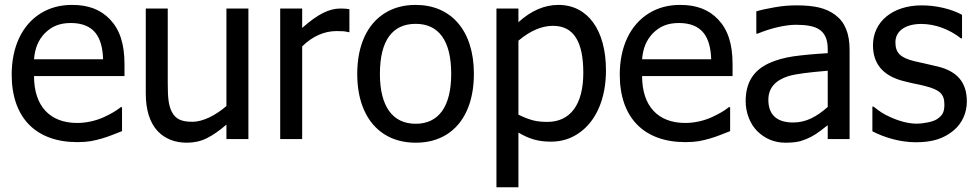

<svg xmlns="http://www.w3.org/2000/svg" viewBox="-20 -581 4078 802"><path d="M303.2 12.7C324.2 12.7 342.8 11.2 358.4 8.8C390.1 2.9 420.4 -5.9 449.7 -17.6L489.7 -33.2V-133.3H484.4C466.3 -118.7 442.9 -105 414.1 -91.8C380.9 -76.7 341.3 -67.4 302.2 -67.4C188.5 -67.4 122.1 -137.7 122.1 -263.2H500V-313C500 -398.4 480 -457.5 439.5 -500C400.4 -541 349.6 -560.5 281.2 -560.5C231.4 -560.5 187.5 -548.8 149.4 -524.9C73.2 -477.5 28.8 -386.7 28.8 -269.5C28.8 -89.8 129.4 12.7 303.2 12.7ZM122.1 -333.5C126 -379.9 139.6 -413.1 167 -441.9C195.8 -470.7 228.5 -484.9 275.9 -484.9C322.8 -484.9 357.4 -470.7 379.4 -442.9C398.9 -418 409.2 -381.8 410.6 -333.5Z M1017.6 -545.4H925.8V-138.2C880.9 -99.1 827.1 -72.3 784.2 -72.3C736.8 -72.3 713.9 -84 698.2 -112.8C690.9 -126.5 686.5 -142.6 684.1 -160.6C681.6 -178.7 680.7 -203.1 680.7 -234.9V-545.4H588.9V-191.4C588.9 -121.6 605.5 -69.3 638.2 -33.7C668.9 -1 711.4 15.1 760.3 15.1C790 15.1 817.9 9.3 843.3 -3.4C868.2 -15.6 896 -34.7 925.8 -60.5V0H1017.6Z M1439.5 -542.5C1429.2 -544.4 1419.9 -545.4 1402.3 -545.4C1355 -545.4 1308.1 -522.5 1242.2 -464.4V-545.4H1150.4V0H1242.2V-387.2C1285.2 -429.7 1335 -451.2 1385.3 -451.2C1409.2 -451.2 1421.4 -450.7 1434.6 -446.8H1439.5Z M1959.5 -272.5C1959.5 -454.1 1863.8 -560.5 1716.3 -560.5C1667.5 -560.5 1624.5 -549.3 1587.9 -526.4C1514.2 -481 1472.2 -392.1 1472.2 -272.5C1472.2 -213.9 1481.9 -163.1 1501.5 -119.6C1540.5 -33.2 1616.2 15.1 1716.3 15.1C1765.6 15.1 1808.1 3.9 1844.7 -18.6C1917.5 -63.5 1959.5 -151.9 1959.5 -272.5ZM1864.7 -272.5C1864.7 -135.3 1812 -64 1716.3 -64C1620.1 -64 1566.9 -136.2 1566.9 -272.5C1566.9 -411.6 1619.1 -481.4 1716.3 -481.4C1812.5 -481.4 1864.7 -411.6 1864.7 -272.5Z M2511.2 -287.1C2511.2 -453.6 2436.5 -560.5 2312.5 -560.5C2254.4 -560.5 2198.7 -536.6 2145.5 -488.3V-545.4H2053.7V201.2H2145.5V-27.3C2190.4 -0.5 2228.5 10.7 2281.2 10.7C2325.7 10.7 2365.2 -1.5 2399.9 -26.4C2469.7 -75.2 2511.2 -168 2511.2 -287.1ZM2416.5 -276.9C2416.5 -143.6 2361.8 -71.8 2266.1 -71.8C2244.1 -71.8 2224.6 -73.7 2207.5 -78.1C2190.4 -82.5 2169.4 -90.3 2145.5 -102.1V-411.1C2194.8 -452.6 2242.7 -473.1 2290 -473.1C2377.4 -473.1 2416.5 -405.3 2416.5 -276.9Z M2843.3 12.7C2864.3 12.7 2882.8 11.2 2898.4 8.8C2930.2 2.9 2960.4 -5.9 2989.7 -17.6L3029.8 -33.2V-133.3H3024.4C3006.3 -118.7 2982.9 -105 2954.1 -91.8C2920.9 -76.7 2881.3 -67.4 2842.3 -67.4C2728.5 -67.4 2662.1 -137.7 2662.1 -263.2H3040V-313C3040 -398.4 3020 -457.5 2979.5 -500C2940.4 -541 2889.6 -560.5 2821.3 -560.5C2771.5 -560.5 2727.5 -548.8 2689.5 -524.9C2613.3 -477.5 2568.8 -386.7 2568.8 -269.5C2568.8 -89.8 2669.4 12.7 2843.3 12.7ZM2662.1 -333.5C2666 -379.9 2679.7 -413.1 2707 -441.9C2735.8 -470.7 2768.6 -484.9 2815.9 -484.9C2862.8 -484.9 2897.5 -470.7 2919.4 -442.9C2939 -418 2949.2 -381.8 2950.7 -333.5Z M3437.5 0H3528.8V-373C3528.8 -441.4 3509.3 -488.3 3469.7 -518.1C3430.2 -547.9 3382.3 -558.6 3305.7 -558.6C3277.8 -558.6 3248 -556.2 3217.3 -550.8C3186.5 -545.4 3160.2 -540 3139.2 -533.7V-440.4H3144.5C3200.7 -463.9 3261.7 -477.5 3305.2 -477.5C3349.6 -477.5 3381.3 -471.2 3400.4 -459C3425.3 -443.8 3437.5 -416.5 3437.5 -376.5V-358.9C3380.4 -355.5 3333 -351.1 3294.4 -345.7C3255.9 -339.8 3222.2 -330.6 3194.3 -317.9C3126 -287.1 3094.7 -234.9 3094.7 -158.2C3094.7 -109.9 3113.3 -63 3143.1 -33.2C3174.3 -2 3215.3 15.1 3260.3 15.1C3287.1 15.1 3308.6 12.7 3324.2 8.3C3355 -1 3382.8 -15.6 3407.7 -35.2C3418.9 -43.9 3428.7 -51.8 3437.5 -58.1ZM3437.5 -134.3C3391.1 -93.3 3347.2 -69.3 3293 -69.3C3225.1 -69.3 3189.5 -101.6 3189.5 -164.1C3189.5 -212.4 3217.8 -245.6 3273.9 -263.2C3307.1 -272.9 3360.8 -278.8 3427.7 -284.7L3437.5 -285.6Z M3805.2 13.2C3877.4 13.2 3923.3 -2.9 3963.9 -36.6C3999 -65.9 4018.6 -109.9 4018.6 -157.2C4018.6 -236.8 3978.5 -283.2 3897 -303.2L3883.8 -306.2C3864.7 -311 3851.6 -314 3844.2 -315.4C3828.1 -318.8 3812.5 -322.3 3798.3 -325.7C3741.7 -339.8 3720.2 -359.9 3720.2 -404.3C3720.2 -453.6 3765.1 -481 3828.1 -481C3886.2 -481 3946.3 -458.5 3993.7 -420.9H3998.5V-519C3977.5 -530.8 3951.7 -540.5 3920.9 -547.9C3890.1 -555.2 3859.9 -558.6 3830.1 -558.6C3708.5 -558.6 3626.5 -490.2 3626.5 -392.1C3626.5 -316.4 3666 -267.6 3745.6 -244.6C3765.1 -239.3 3782.7 -235.4 3797.9 -231.9C3815.9 -228.5 3831.5 -225.1 3843.8 -221.7C3905.3 -206.1 3924.8 -188.5 3924.8 -144.5C3924.8 -111.8 3916.5 -98.1 3892.6 -82.5C3884.8 -77.6 3872.6 -73.2 3856 -69.8C3839.4 -66.4 3823.7 -64.5 3808.6 -64.5C3775.9 -64.5 3739.3 -73.7 3698.7 -91.8C3667 -106.4 3654.3 -115.7 3628.9 -135.7H3624V-32.7C3672.4 -7.3 3738.8 13.2 3805.2 13.2Z"/></svg>

Font: SG Kara
Style: Regular
Weight: 400
Designer: Damoon Khanjanzadeh
Version: Version 1.000